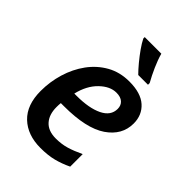

<svg xmlns="http://www.w3.org/2000/svg" viewBox="-225 -867 979 979"><g transform="rotate(45 264.0 -378.0)"><path d="M251.5 9.8Q158.2 9.8 102.5 -43.2Q46.9 -96.2 46.9 -196.8Q46.9 -263.2 65.9 -326.4Q85 -389.6 121.8 -440.2Q158.7 -490.7 211.9 -520.8Q265.1 -550.8 333.5 -550.8Q416 -550.8 458 -513.2Q500 -475.6 500 -414.6Q500 -330.6 422.9 -278.1Q345.7 -225.6 185.5 -225.6H163.6Q162.1 -211.9 162.1 -195.8Q162.1 -141.6 190.2 -110.6Q218.3 -79.6 272.9 -79.6Q313.5 -79.6 348.4 -89.8Q383.3 -100.1 426.3 -120.6V-30.3Q386.7 -11.2 346.2 -0.7Q305.7 9.8 251.5 9.8ZM177.7 -308.6H194.3Q283.7 -308.6 336.7 -334.5Q389.6 -360.4 389.6 -409.7Q389.6 -434.6 373.5 -449.2Q357.4 -463.9 326.7 -463.9Q280.8 -463.9 237.8 -422.1Q194.8 -380.4 177.7 -308.6ZM341.3 -606Q321.8 -625.5 299.6 -652.3Q277.3 -679.2 258.1 -706.5Q238.8 -733.9 228 -755.9V-766.1H347.7Q357.4 -731 374.8 -691.9Q392.1 -652.8 411.6 -618.2V-606Z"/></g></svg>

Font: Open Sans SemiBold
Style: Italic
Weight: 600
Italic angle: -12°
Designer: Monotype Design Team
Foundry: Monotype Imaging Inc.
Version: Version 3.003; ttfautohint (v1.8.4)